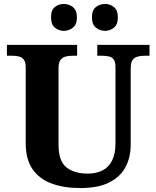

<svg xmlns="http://www.w3.org/2000/svg" viewBox="-20 -941 791 971"><path d="M386 10Q302 10 240.5 -13Q179 -36 144.5 -85.5Q110 -135 110 -218V-600Q110 -626 101 -638.5Q92 -651 77 -655Q62 -659 43 -659H15V-714H370V-659H344Q325 -659 310 -654.5Q295 -650 285.5 -637Q276 -624 276 -596V-210Q276 -127 315.5 -95Q355 -63 424 -63Q465 -63 497 -78.5Q529 -94 546.5 -128.5Q564 -163 564 -214V-600Q564 -626 556 -638.5Q548 -651 532.5 -655Q517 -659 498 -659H472V-714H736V-659H709Q691 -659 675 -654.5Q659 -650 650 -637Q641 -624 641 -596V-212Q641 -145 614.5 -95.5Q588 -46 532 -18Q476 10 386 10ZM511.7 -785Q485.3 -785 465.2 -801.1Q445 -817.3 445 -853.1Q445 -890 465.2 -905.5Q485.3 -921 511.7 -921Q536 -921 556 -905.4Q576 -889.7 576 -852.8Q576 -817 556 -801Q536 -785 511.7 -785ZM302.9 -785Q277 -785 257.5 -801.1Q238 -817.3 238 -853.1Q238 -890 257.5 -905.5Q277 -921 302.9 -921Q328 -921 348.5 -905.4Q369 -889.7 369 -852.8Q369 -817 348.5 -801Q328 -785 302.9 -785Z"/></svg>

Font: Noto Serif Hentaigana EL
Style: Regular
Weight: 400
Designer: Kazuhiro Yamada
Foundry: nipponia
Version: Version 1.000